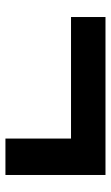

<svg xmlns="http://www.w3.org/2000/svg" viewBox="125 -679 398 688"><g transform="rotate(90 324.0 -335.0)"><path d="M476.5 -155.5V-390.5H41V-514H607V-155.5Z"/></g></svg>

Font: Geologica Thin Roman ExtraBold
Style: Regular
Weight: 800
Version: Version 1.010;gftools[0.9.28]